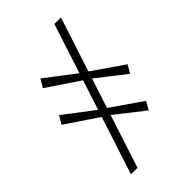

<svg xmlns="http://www.w3.org/2000/svg" viewBox="-279 -868 1133 1133"><g transform="rotate(-45 287.0 -302.0)"><path d="M106 171.5 414 -776 468.5 -775.5 160.5 171.5ZM446.5 -21.5 257 -170 226.5 -188 23 -325 53 -376 245.5 -229 275.5 -210.5 476 -72ZM522 -251.5 332 -400 302 -418.5 98 -555.5 128.5 -606.5 321 -459 350.5 -440.5 551 -302Z"/></g></svg>

Font: Merriweather 120pt SemiBold
Style: Regular
Weight: 600
Version: Version 2.100